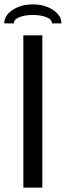

<svg xmlns="http://www.w3.org/2000/svg" viewBox="-20 -859 302 879"><path d="M86.9 -697.3H173.8V0H86.9ZM130.4 -838.9Q184.6 -838.9 222.9 -813.5Q261.2 -788.1 261.2 -752H217.8Q217.8 -770 192.1 -780.3Q166.5 -790.5 130.4 -790.5Q94.2 -790.5 68.6 -780.3Q43 -770 43 -752H-0.5Q-0.5 -788.1 37.8 -813.5Q76.2 -838.9 130.4 -838.9Z"/></svg>

Font: Qaz
Style: Regular
Weight: 400
Designer: GGBotNet
Foundry: f0n7
Version: 0.70